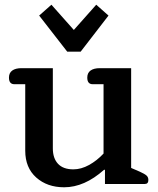

<svg xmlns="http://www.w3.org/2000/svg" viewBox="-20 -780 670 814"><path d="M146 -714 198 -760 293 -653 388 -760 440 -714 322 -561H265ZM87 -141V-423H41Q18 -423 18 -451Q18 -471 32 -481Q46 -491 71 -491H204V-151Q204 -109 226 -85.5Q248 -62 291 -62Q324 -62 357.5 -80.5Q391 -99 419 -129V-423H373Q350 -423 350 -451Q350 -471 364 -481Q378 -491 403 -491H536V-68L573 -52Q593 -43 601 -36Q609 -29 609 -17Q609 0 594 0H425V-60H421Q338 14 252 14Q180 14 133.5 -27.5Q87 -69 87 -141Z"/></svg>

Font: Maitree SemiBold
Style: Regular
Weight: 600
Designer: CadsonDemak Team
Foundry: CadsonDemak
Version: Version 1.001